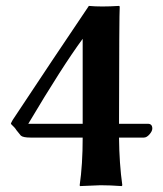

<svg xmlns="http://www.w3.org/2000/svg" viewBox="-20 -630 554 653"><path d="M261.2 -498Q193.4 -406.2 76.2 -209H261.2ZM261.2 -162.1H84Q58.1 -162.1 50.8 -168.9L36.1 -187Q33.2 -191.9 28.6 -197Q23.9 -202.1 20.5 -205.1Q17.1 -208 17.1 -210Q17.1 -210.9 18.6 -213.4Q20 -215.8 21.5 -219Q22.9 -222.2 23.9 -223.1Q164.1 -435.1 282.2 -609.9Q323.2 -606 384.8 -609.9L387.2 -607.9Q385.3 -583 384.8 -209H482.9Q498 -209 498 -192.9Q498 -184.1 488.5 -173.1Q479 -162.1 469.2 -162.1H384.8Q385.7 -73.2 396 0L394 2.9Q354 0 321.8 0L252 2.9L251 0Q261.2 -70.3 261.2 -162.1Z"/></svg>

Font: Linux Biolinum
Style: Bold
Weight: 700
Designer: Philipp H. Poll
Foundry: Philipp H. Poll
Version: Version 1.3.2 ; ttfautohint (v0.9)